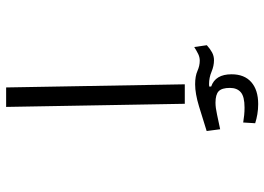

<svg xmlns="http://www.w3.org/2000/svg" viewBox="-138 -724 862 626"><g transform="rotate(90 293.0 -411.0)"><path d="M265.1 0 254.9 -582.5H318.4L328.6 0ZM133.3 -613.3 127.4 -654.3Q139.2 -665 150.9 -671.4Q162.6 -677.7 176.3 -677.7Q194.8 -677.7 213.9 -669.7Q232.9 -661.6 254.4 -661.6Q258.3 -661.6 262.2 -662.1V-668.5Q222.2 -682.1 222.2 -734.9Q222.2 -776.9 247.8 -799.3Q273.4 -821.8 319.3 -821.8Q336.4 -821.8 352.3 -819.1Q368.2 -816.4 381.8 -812L379.4 -772.9Q367.2 -774.9 355.5 -776.1Q343.8 -777.3 330.6 -777.3Q294.9 -777.3 280.8 -765.1Q266.6 -752.9 266.6 -729.5Q266.6 -703.6 277.3 -693.1Q288.1 -682.6 314.9 -682.6Q331.1 -682.6 353.8 -687.7Q376.5 -692.9 401.4 -697.8L407.2 -653.8Q368.7 -641.6 326.9 -628.9Q285.2 -616.2 254.9 -616.2Q228 -616.2 211.2 -623.8Q194.3 -631.3 177.7 -631.3Q167 -631.3 156.7 -626.5Q146.5 -621.6 133.3 -613.3Z"/></g></svg>

Font: Cascadia Code NF Light
Style: Regular
Weight: 300
Monospace: yes
Designer: Aaron Bell
Foundry: Saja Typeworks
Version: Version 2404.023; ttfautohint (v1.8.4)